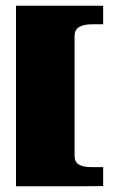

<svg xmlns="http://www.w3.org/2000/svg" viewBox="-20 -554 424 672"><path d="M241 -9Q241 13 256 22Q271 31 303 31H341V97Q340 97 317 97.5Q294 98 260 98Q226 98 188 98Q150 98 115.5 98Q81 98 59 98Q37 98 36 98V-534H341V-469H303Q271 -469 256 -459Q241 -449 241 -428Z"/></svg>

Font: Genos Thin ExtraBold
Style: Regular
Weight: 800
Version: Version 1.010